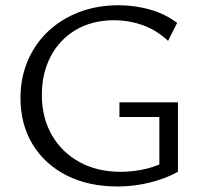

<svg xmlns="http://www.w3.org/2000/svg" viewBox="-20 -687 761 717"><path d="M418.7 9.4Q310.2 9.4 228.5 -32.1Q146.9 -73.6 101.7 -148.1Q56.5 -222.5 56.5 -321.5Q56.5 -396.2 83.4 -459.6Q110.3 -523 159.2 -569.4Q208.1 -615.7 275 -641.5Q341.9 -667.4 423 -667.4Q483.1 -667.4 540.1 -651.3Q597.2 -635.2 641.4 -601.4L607.6 -534.5Q561.8 -576.6 510.3 -594.1Q458.8 -611.5 407.7 -611.5Q324.4 -611.5 263.5 -575.6Q202.6 -539.6 169.5 -476.7Q136.3 -413.8 136.3 -332.4Q136.3 -247.3 173.7 -182.5Q211.1 -117.6 277.4 -81.5Q343.7 -45.4 430.7 -45.4Q479 -45.4 525.7 -56.6Q572.4 -67.8 612.4 -91.5L575.1 -46.1V-250.2H426V-304.9H644.5V-45.5Q611.8 -27.5 574.4 -15.3Q537 -3.1 497.6 3.1Q458.3 9.4 418.7 9.4Z"/></svg>

Font: Ysabeau
Style: Bold
Weight: 700
Designer: Christian Thalmann (Catharsis Fonts)
Version: Version 2.000;gftools[0.9.27.dev2+g8671c4b]